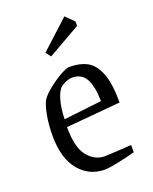

<svg xmlns="http://www.w3.org/2000/svg" viewBox="-129 -741 656 823"><g transform="rotate(-20 198.5 -329.5)"><path d="M44 -204Q44 -253 51.5 -294.5Q59 -336 71 -359Q84 -379 113 -402Q142 -425 170.5 -441Q199 -457 211 -457Q262 -457 294.5 -438.5Q327 -420 345 -372.5Q363 -325 363 -240L115 -218Q115 -124 147.5 -84.5Q180 -45 225 -45L304 -49L347 -52V-19Q312 -9 267.5 0Q223 9 207 9Q135 9 89.5 -46Q44 -101 44 -204ZM290 -273Q289 -340 270 -375Q251 -410 207 -410Q187 -410 159 -393Q141 -381 129.5 -342.5Q118 -304 117 -253ZM137 -549 267 -668 304 -631V-611L155 -526Z"/></g></svg>

Font: Grenze Light
Style: Regular
Weight: 300
Designer: Renata Polastri
Foundry: Omnibus-Type
Version: Version 1.002; ttfautohint (v1.8)